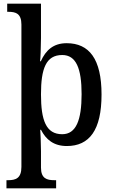

<svg xmlns="http://www.w3.org/2000/svg" viewBox="-20 -780 619 1040"><path d="M15 240H284V196H274C234 196 202 187 202 128V39C202 3 199 -69 198 -77H202C229 -24 271 11 342 11C464 11 530 -75 530 -268C530 -461 463 -546 341 -546C269 -546 228 -508 201 -448H197C199 -454 202 -531 202 -574V-760H19V-716H26C65 -716 96 -707 96 -647V124C96 186 65 196 24 196H15ZM317 -53C229 -53 202 -129 202 -269C202 -408 229 -482 317 -482C392 -482 422 -410 422 -270C422 -129 392 -53 317 -53Z"/></svg>

Font: Noto Serif Hebrew SemiCondensed Medium
Style: Regular
Weight: 500
Width: 4
Designer: Monotype Design Team
Foundry: Monotype Imaging Inc.
Version: Version 2.004